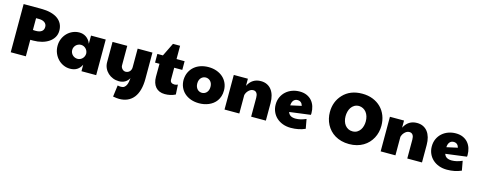

<svg xmlns="http://www.w3.org/2000/svg" viewBox="-34 -1557 6605 2646"><g transform="rotate(15 3268.0 -234.5)"><path d="M65.4 -687.5H313.5Q390.6 -687.5 450.7 -672.4Q510.7 -657.2 551.8 -627.9Q592.8 -598.6 614.3 -556.4Q635.7 -514.2 635.7 -460Q635.7 -407.2 611.3 -365.7Q586.9 -324.2 544.4 -295.2Q502 -266.1 445.1 -250.7Q388.2 -235.4 323.2 -235.4H281.2V0H65.4ZM324.2 -374Q376 -374 405.3 -395.5Q434.6 -417 434.6 -460Q434.6 -481 426 -496.6Q417.5 -512.2 402.6 -522.7Q387.7 -533.2 367.7 -538.6Q347.7 -543.9 324.2 -543.9H281.2V-376Q288.1 -375 298.8 -374.5Q309.6 -374 324.2 -374Z M1074.7 -92.8Q1051.3 -43.9 1011.2 -18.1Q971.2 7.8 910.6 7.8Q861.8 7.8 817.4 -12Q772.9 -31.7 739.3 -66.7Q705.6 -101.6 685.5 -149.4Q665.5 -197.3 665.5 -253.4Q665.5 -309.1 685.8 -356Q706.1 -402.8 740 -436.8Q773.9 -470.7 818.1 -489.5Q862.3 -508.3 910.6 -508.3Q935.5 -508.3 959.7 -501.7Q983.9 -495.1 1005.6 -480.7Q1027.3 -466.3 1045.2 -444.3Q1063 -422.4 1074.7 -391.6V-508.3H1284.7V0H1074.7ZM1074.7 -253.9Q1073.7 -273.4 1065.4 -291Q1057.1 -308.6 1043.7 -321.5Q1030.3 -334.5 1012.7 -342Q995.1 -349.6 976.1 -349.6Q954.6 -349.6 936.3 -341.6Q918 -333.5 904.5 -320.1Q891.1 -306.6 883.3 -288.6Q875.5 -270.5 875.5 -250Q875.5 -228.5 883.8 -210.2Q892.1 -191.9 906 -178.7Q919.9 -165.5 938 -158Q956.1 -150.4 976.1 -150.4Q996.6 -150.4 1014.2 -158.2Q1031.7 -166 1044.9 -179.2Q1058.1 -192.4 1065.9 -209.7Q1073.7 -227.1 1074.7 -246.1Z M1752 -83Q1705.6 0 1607.4 0Q1562.5 0 1522 -15.9Q1481.4 -31.7 1450.7 -60.1Q1419.9 -88.4 1401.9 -127.2Q1383.8 -166 1383.8 -211.9V-501H1593.8V-221.7Q1593.8 -207 1599.9 -194.1Q1606 -181.2 1615.5 -171.4Q1625 -161.6 1637.2 -156Q1649.4 -150.4 1662.1 -150.4Q1680.2 -150.4 1695.1 -157Q1710 -163.6 1720.5 -175Q1731 -186.5 1736.6 -201.9Q1742.2 -217.3 1742.2 -235.4V-501H1953.1V-127Q1953.1 -39.1 1934.8 28.3Q1916.5 95.7 1880.9 141.4Q1845.2 187 1793 210.7Q1740.7 234.4 1672.9 234.4Q1657.2 234.4 1635.7 231.9Q1614.3 229.5 1585.9 224.6L1607.4 60.5Q1620.6 64 1632.8 65.2Q1645 66.4 1656.7 66.4Q1685.1 66.4 1702.4 53Q1719.7 39.6 1730 18.3Q1740.2 -2.9 1744.9 -29.5Q1749.5 -56.2 1752 -83Z M2414.1 -26.4Q2346.2 7.8 2263.7 7.8Q2221.2 7.8 2188 -6.1Q2154.8 -20 2132.1 -46.1Q2109.4 -72.3 2097.7 -109.1Q2085.9 -146 2085.9 -192.4L2086.9 -377H2023.4V-501H2102.5L2195.3 -690.4H2296.9V-501H2412.1V-377H2296.9V-207Q2296.9 -180.7 2314 -167.5Q2331.1 -154.3 2360.4 -154.3Q2383.3 -154.3 2406.2 -166Z M2659.7 -251Q2659.7 -223.6 2667.7 -203.1Q2675.8 -182.6 2689 -168.9Q2702.1 -155.3 2719.2 -148.4Q2736.3 -141.6 2753.9 -141.6Q2771.5 -141.6 2788.3 -148.4Q2805.2 -155.3 2818.6 -168.9Q2832 -182.6 2840.1 -203.1Q2848.1 -223.6 2848.1 -251Q2848.1 -278.3 2840.1 -298.8Q2832 -319.3 2818.6 -332.8Q2805.2 -346.2 2788.3 -353Q2771.5 -359.9 2753.9 -359.9Q2736.3 -359.9 2719.2 -353Q2702.1 -346.2 2689 -332.8Q2675.8 -319.3 2667.7 -298.8Q2659.7 -278.3 2659.7 -251ZM2464.4 -251Q2466.8 -314 2490.5 -361.8Q2514.2 -409.7 2553.2 -442.4Q2592.3 -475.1 2643.8 -491.7Q2695.3 -508.3 2753.4 -508.3Q2816.9 -508.3 2869.6 -489.3Q2922.4 -470.2 2960.4 -436.3Q2998.5 -402.3 3019.5 -355Q3040.5 -307.6 3040.5 -251Q3040.5 -205.1 3028.6 -168Q3016.6 -130.9 2996.1 -102.3Q2975.6 -73.7 2947.8 -52.7Q2919.9 -31.7 2887.7 -18.3Q2855.5 -4.9 2821 1.5Q2786.6 7.8 2752.4 7.8Q2688 7.8 2635 -11Q2582 -29.8 2543.9 -64Q2505.9 -98.1 2485.1 -145.8Q2464.4 -193.4 2464.4 -251Z M3115.7 -493.7H3316.9V-391.6Q3346.2 -450.7 3392.3 -479.5Q3438.5 -508.3 3500.5 -508.3Q3550.3 -508.3 3588.4 -489.7Q3626.5 -471.2 3652.6 -437.3Q3678.7 -403.3 3692.1 -355.7Q3705.6 -308.1 3705.6 -250V0H3495.6V-270.5Q3495.6 -290 3491.9 -306.6Q3488.3 -323.2 3480.2 -335.2Q3472.2 -347.2 3460 -353.8Q3447.8 -360.4 3430.2 -360.4Q3408.7 -360.4 3390.6 -349.9Q3372.6 -339.4 3359.1 -324.2Q3345.7 -309.1 3337.4 -292.7Q3329.1 -276.4 3326.7 -264.6V0H3115.7Z M4093.8 -132.3Q4162.1 -132.3 4241.2 -167.5L4265.6 -33.2Q4174.8 7.8 4061.5 7.8Q3998.5 7.8 3946.5 -11.5Q3894.5 -30.8 3857.2 -65.2Q3819.8 -99.6 3799.1 -147Q3778.3 -194.3 3778.3 -250Q3778.3 -308.6 3800 -356.2Q3821.8 -403.8 3859.4 -437.7Q3897 -471.7 3947.3 -490Q3997.6 -508.3 4054.7 -508.3Q4112.3 -508.3 4155.8 -489Q4199.2 -469.7 4228.3 -436.3Q4257.3 -402.8 4271.7 -358.2Q4286.1 -313.5 4286.1 -262.7Q4286.1 -255.9 4285.6 -249.5Q4285.2 -243.2 4284.2 -237.3L3984.4 -198.2Q3996.1 -163.1 4023.4 -147.7Q4050.8 -132.3 4093.8 -132.3ZM4130.9 -324.2Q4113.8 -386.7 4054.7 -386.7Q4036.1 -386.7 4021.5 -379.4Q4006.8 -372.1 3996.8 -359.1Q3986.8 -346.2 3981.4 -328.4Q3976.1 -310.5 3975.6 -290Z M4526.9 -342.8Q4526.9 -491.7 4621.6 -593.8Q4722.7 -702.6 4895 -702.6Q4979 -702.6 5046.9 -675.5Q5114.7 -648.4 5162.6 -600.6Q5210.4 -552.7 5236.3 -486.6Q5262.2 -420.4 5262.2 -342.8Q5262.2 -295.9 5251.5 -251Q5240.7 -206.1 5219.5 -166.3Q5198.2 -126.5 5167 -93Q5135.7 -59.6 5095 -35.4Q5054.2 -11.2 5004.2 2.2Q4954.1 15.6 4895 15.6Q4834.5 15.6 4783.9 2Q4733.4 -11.7 4692.4 -36.1Q4651.4 -60.5 4620.4 -94.2Q4589.4 -127.9 4568.6 -167.7Q4547.9 -207.5 4537.4 -252Q4526.9 -296.4 4526.9 -342.8ZM4895 -166Q4933.6 -166 4960.7 -182.4Q4987.8 -198.7 5005.1 -224.4Q5022.5 -250 5030.5 -281.7Q5038.6 -313.5 5038.6 -343.8Q5038.6 -383.3 5028.6 -416.3Q5018.6 -449.2 4999.8 -473.4Q4981 -497.6 4954.3 -511.7Q4927.7 -525.9 4895 -527.3Q4856 -526.4 4828.6 -509.8Q4801.3 -493.2 4783.9 -467Q4766.6 -440.9 4758.5 -408.4Q4750.5 -376 4750.5 -343.8Q4750.5 -305.7 4760.5 -273.2Q4770.5 -240.7 4789.3 -217Q4808.1 -193.4 4835 -179.7Q4861.8 -166 4895 -166Z M5343.3 -493.7H5544.4V-391.6Q5573.7 -450.7 5619.9 -479.5Q5666 -508.3 5728 -508.3Q5777.8 -508.3 5815.9 -489.7Q5854 -471.2 5880.1 -437.3Q5906.2 -403.3 5919.7 -355.7Q5933.1 -308.1 5933.1 -250V0H5723.1V-270.5Q5723.1 -290 5719.5 -306.6Q5715.8 -323.2 5707.8 -335.2Q5699.7 -347.2 5687.5 -353.8Q5675.3 -360.4 5657.7 -360.4Q5636.2 -360.4 5618.2 -349.9Q5600.1 -339.4 5586.7 -324.2Q5573.2 -309.1 5564.9 -292.7Q5556.6 -276.4 5554.2 -264.6V0H5343.3Z M6321.3 -132.3Q6389.6 -132.3 6468.8 -167.5L6493.2 -33.2Q6402.3 7.8 6289.1 7.8Q6226.1 7.8 6174.1 -11.5Q6122.1 -30.8 6084.7 -65.2Q6047.4 -99.6 6026.6 -147Q6005.9 -194.3 6005.9 -250Q6005.9 -308.6 6027.6 -356.2Q6049.3 -403.8 6086.9 -437.7Q6124.5 -471.7 6174.8 -490Q6225.1 -508.3 6282.2 -508.3Q6339.8 -508.3 6383.3 -489Q6426.8 -469.7 6455.8 -436.3Q6484.9 -402.8 6499.3 -358.2Q6513.7 -313.5 6513.7 -262.7Q6513.7 -255.9 6513.2 -249.5Q6512.7 -243.2 6511.7 -237.3L6211.9 -198.2Q6223.6 -163.1 6251 -147.7Q6278.3 -132.3 6321.3 -132.3ZM6358.4 -324.2Q6341.3 -386.7 6282.2 -386.7Q6263.7 -386.7 6249 -379.4Q6234.4 -372.1 6224.4 -359.1Q6214.4 -346.2 6209 -328.4Q6203.6 -310.5 6203.1 -290Z"/></g></svg>

Font: Paytone One
Style: Regular
Weight: 400
Designer: vernon adams
Foundry: vernon adams
Version: 1.000